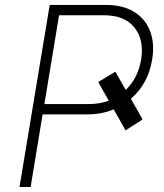

<svg xmlns="http://www.w3.org/2000/svg" viewBox="-20 -747 656 767"><path d="M57.9 0 178.6 -727.3H402.7Q471.9 -727.3 516.9 -698.9Q561.8 -670.5 580.1 -621.1Q598.4 -571.7 587.7 -508.5Q572.1 -412.6 502.8 -352.3L549.7 -269.9L481.5 -226.2L434.3 -310Q386 -290.1 330.3 -290.1H150.2L102.3 0ZM440.7 -460.6 482.2 -387.8Q531.6 -435.4 543.7 -508.5Q556.5 -586.6 517.6 -636.4Q478.7 -686.1 394.5 -686.1H215.9L157.3 -331.3H336.3Q378.2 -331.3 414.4 -344.8L372.5 -419.4Z"/></svg>

Font: Inter Extra Light  BETA
Style: Italic
Weight: 200
Italic angle: 9.39999°
Designer: Rasmus Andersson
Foundry: rsms
Version: Version 3.011;git-f93a4a705